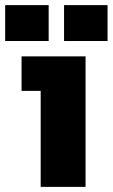

<svg xmlns="http://www.w3.org/2000/svg" viewBox="-50 -730 440 750"><path d="M-29.8 -569.8V-710H140.1V-569.8ZM34.2 -375V-509.8H284.2V0H108.9V-375ZM200.2 -569.8V-710H370.1V-569.8Z"/></svg>

Font: Russo One
Style: Regular
Weight: 400
Designer: Jovanny lemonad
Foundry: Jovanny Lemonad
Version: Version 1.000